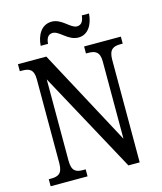

<svg xmlns="http://www.w3.org/2000/svg" viewBox="-129 -991 914 1085"><g transform="rotate(-15 327.5 -448.5)"><path d="M401 -771C460 -771 489 -827 493 -887H451C448 -860 439 -834 409 -834C372 -834 336 -897 277 -897C215 -897 186 -840 182 -781H225C227 -808 236 -834 266 -834C305 -834 340 -771 401 -771ZM31 0H247V-41H232C193 -41 166 -50 166 -113V-589L486 0H552V-601C552 -662 580 -673 618 -673H633V-714H418V-673H431C470 -673 498 -663 498 -605V-153L197 -714H31V-673H45C83 -673 112 -664 112 -605V-113C112 -50 84 -41 43 -41H31Z"/></g></svg>

Font: Noto Serif Lao Cond
Style: Regular
Weight: 400
Width: 3
Designer: Monotype Design Team
Foundry: Monotype Imaging Inc.
Version: Version 2.004